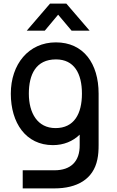

<svg xmlns="http://www.w3.org/2000/svg" viewBox="-20 -790 648 1065"><path d="M273.5 15C333.5 15 384 -6.5 422 -43V13.5C423.5 106.5 371.5 154.5 282.5 154.5H106V255H281.5C407.5 255 497.5 204 520 94.5C525.5 69 527 43.5 527 14.5V-270.5C527 -438 443 -555 290 -555C138.5 -555 40 -433.5 40 -270.5C40 -108.5 123 15 273.5 15ZM128.5 -620H228.5L302.5 -708.5L377 -620H477L348 -770H257.5ZM140 -270.5C140 -376.5 179 -460.5 290.5 -460.5C391.5 -460.5 434.5 -382.5 434.5 -270.5C434.5 -158.5 391 -79.5 288 -79.5C187.5 -79.5 140 -163.5 140 -270.5Z"/></svg>

Font: Eudonet SemiBold
Style: Regular
Weight: 600
Designer: Mikhail Sharanda
Foundry: Mikhail Sharanda
Version: Version 4.503;Glyphs 3.1.2 (3151)